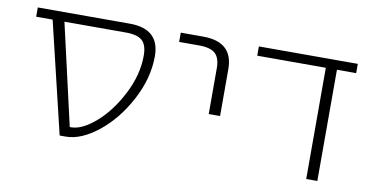

<svg xmlns="http://www.w3.org/2000/svg" viewBox="-57 -668 1596 816"><g transform="rotate(10 741.0 -260.0)"><path d="M574 -402Q574 -307 523.5 -212Q473 -117 399.5 -58.5Q326 0 260 0H234L119 -480H48V-520H445Q574 -520 574 -402ZM170 -480 270 -43H276Q323 -43 382 -94.5Q441 -146 484 -230Q527 -314 527 -396Q527 -442 506 -461Q485 -480 436 -480Z M665 -480V-520H762Q891 -520 891 -402V-200H842V-398Q842 -442 821 -461Q800 -480 751 -480Z M1346 0H1298V-480H1002V-520H1429V-480H1346Z"/></g></svg>

Font: Mplus 1p Light
Style: Regular
Weight: 300
Version: Version 1.061